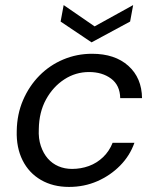

<svg xmlns="http://www.w3.org/2000/svg" viewBox="-20 -725 614 757"><path d="M252 12Q189 12 141.5 -15.5Q94 -43 69 -93Q44 -143 46 -209Q47 -275 71 -330.5Q95 -386 135.5 -427Q176 -468 229.5 -490.5Q283 -513 343 -513Q433 -513 486 -465.5Q539 -418 540 -338H454Q453 -389 418 -415Q383 -441 331 -441Q278 -441 233.5 -412Q189 -383 161.5 -333Q134 -283 133 -216Q131 -179 141 -149.5Q151 -120 168.5 -100Q186 -80 210.5 -69.5Q235 -59 264 -59Q299 -59 330.5 -70.5Q362 -82 386.5 -105.5Q411 -129 424 -162H510Q492 -111 453.5 -72Q415 -33 363.5 -10.5Q312 12 252 12ZM505 -705 493 -640 341 -558 219 -640 231 -705 353 -621Z"/></svg>

Font: DM Sans 18pt
Style: Italic
Weight: 400
Italic angle: -10°
Designer: Colophon Foundry, Jonny Pinhorn
Foundry: Colophon Foundry
Version: Version 4.004;gftools[0.9.30]